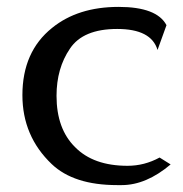

<svg xmlns="http://www.w3.org/2000/svg" viewBox="-20 -526 531 557"><path d="M443 -69Q399 -45 350 -45Q251 -45 198 -99Q144 -152 144 -248Q144 -328 183 -385Q221 -442 320 -442Q419 -442 437 -381L463 -453Q435 -506 324 -506Q206 -506 131 -445Q45 -376 45 -250Q45 -131 130 -50Q194 11 320 11H333Q404 11 475 -49Z"/></svg>

Font: Sawarabi Mincho
Style: Regular
Weight: 400
Version: Version 1.082; ttfautohint (v1.8.4.7-5d5b)